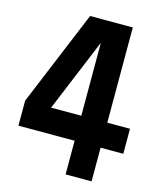

<svg xmlns="http://www.w3.org/2000/svg" viewBox="-141 -1103 1019 1205"><g transform="rotate(15 368.0 -500.0)"><path d="M36.2 -381.2V-218.8H401.2V0H570V-218.8H717.5V-381.2H570V-1000H292.5ZM205 -381.2 401.2 -855V-381.2Z"/></g></svg>

Font: Basalte Marquee
Style: Regular
Weight: 400
Designer: Ange Degheest & Benjamin Gomez & Eugénie Bidaut
Foundry: Velvetyne Type Foundry
Version: Version 1.000;FEAKit 1.0